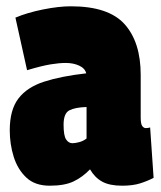

<svg xmlns="http://www.w3.org/2000/svg" viewBox="-20 -580 513 610"><path d="M11 -166Q11 -231 38.5 -267Q66 -303 120 -320.5Q174 -338 254 -347Q250 -363 231.5 -371.5Q213 -380 189 -380Q168 -380 140.5 -375.5Q113 -371 66 -357L29 -524Q67 -540 117 -550Q167 -560 205 -560Q325 -560 376 -503Q427 -446 427 -342V-207Q427 -186 432 -179.5Q437 -173 443 -173Q450 -173 457 -175L468 -15Q449 -5 425.5 2.5Q402 10 368 10Q328 10 304.5 -3Q281 -16 266 -42Q242 -17 213.5 -3.5Q185 10 138 10Q91 10 63.5 -16Q36 -42 23.5 -82Q11 -122 11 -166ZM182 -184Q182 -149 190 -137Q198 -125 210 -125Q219 -125 232 -128.5Q245 -132 255 -140V-240Q219 -239 200.5 -229.5Q182 -220 182 -184Z"/></svg>

Font: Georama Condensed Black
Style: Regular
Weight: 900
Width: 3
Designer: Jean-Baptiste Levee
Foundry: Production Type
Version: Version 1.000